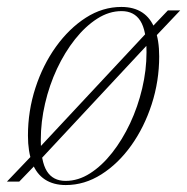

<svg xmlns="http://www.w3.org/2000/svg" viewBox="-47 -523 539 553"><path d="M302.5 -503Q338.5 -503 362.8 -487Q387 -471 399.2 -439.2Q411.5 -407.5 411.5 -360.5Q411.5 -289.5 390 -223Q368.5 -156.5 331 -104Q293.5 -51.5 245 -20.8Q196.5 10 142.5 10Q107 10 82.5 -6Q58 -22 45.8 -54Q33.5 -86 33.5 -132.5Q33.5 -203.5 55 -269.8Q76.5 -336 114.2 -388.5Q152 -441 200.2 -472Q248.5 -503 302.5 -503ZM142 -2Q178.5 -2 212.5 -23.8Q246.5 -45.5 276 -83Q305.5 -120.5 327.8 -168Q350 -215.5 362.5 -268.2Q375 -321 375 -372.5Q375 -435 357.2 -463Q339.5 -491 303 -491Q267 -491 233 -469.2Q199 -447.5 169.2 -410Q139.5 -372.5 117.2 -325Q95 -277.5 82.8 -224.8Q70.5 -172 70.5 -120.5Q70.5 -58 88 -30Q105.5 -2 142 -2ZM436.5 -493H472L399.5 -416.5L391 -408.5L68.5 -62.5L61.5 -55L8.5 0H-27L46.5 -77L53.5 -84L376.5 -430L384 -438Z"/></svg>

Font: Newsreader 60pt ExtraLight
Style: Italic
Weight: 250
Italic angle: -17°
Designer: Hugues Gentile
Foundry: Production Type
Version: Version 1.003